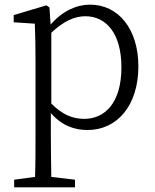

<svg xmlns="http://www.w3.org/2000/svg" viewBox="-20 -546 667 827"><path d="M348 -476C438 -476 503 -401 503 -256C503 -101 430 -34 343 -34C291 -34 248 -53 201 -100V-405C255 -456 302 -476 348 -476ZM357 14C485 14 576 -92 576 -260C576 -421 490 -526 368 -526C311 -526 250 -500 198 -440L193 -514L180 -523L39 -481V-450L130 -444C132 -395 133 -345 133 -278V32C133 88 133 157 131 216L41 228V261H303V228L201 216C200 156 199 87 199 31V-59C248 -3 303 14 357 14Z"/></svg>

Font: Kiri Minchoo Light
Style: Regular
Weight: 300
Designer: Ryoko NISHIZUKA 西塚涼子 (kana & ideographs); Frank Grießhammer (Latin, Greek & Cyrillic);
akenotsuki.com/eyeben/fonts/ (U+
Foundry: Adobe
akenotsuki.com/eyeben/fonts/
Version: Version 4.002;hotconv 1.0.119;makeotfexe 2.5.65604